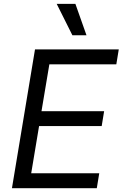

<svg xmlns="http://www.w3.org/2000/svg" viewBox="-20 -986 642 1006"><path d="M42.6 0H487.2L500 -78.1H143.5L184.7 -325.3H512.8L525.6 -403.4H197.4L238.6 -649.1H589.5L602.3 -727.3H163.4ZM277 -965.9 359.4 -801.1H433.2L375 -965.9Z"/></svg>

Font: Margiela Sans
Style: Italic
Weight: 400
Italic angle: -9.39999°
Designer: Stefan Endress, Andreas Faust
Version: Version 1.100;FEAKit 1.0